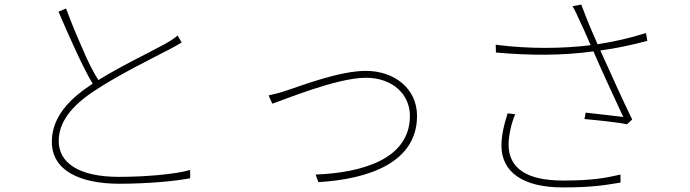

<svg xmlns="http://www.w3.org/2000/svg" viewBox="-20 -793 3010 837"><path d="M754 -638C739 -625 724 -616 704 -604C642 -569 514 -509 409 -444C386 -479 362 -527 337 -587C312 -643 289 -699 268 -756L235 -742C283 -631 339 -503 384 -428L375 -422C258 -345 206 -264 206 -175C206 -50 327 8 501 8C620 8 744 -3 809 -16V-52C743 -33 612 -22 498 -22C321 -22 236 -85 236 -178C236 -259 289 -330 393 -398C497 -467 646 -540 719 -578C742 -590 757 -599 772 -608Z M1167 -341C1209 -354 1446 -454 1575 -454C1691 -454 1767 -382 1767 -288C1767 -100 1560 -40 1356 -32L1368 1C1587 -12 1798 -84 1798 -288C1798 -407 1699 -484 1575 -484C1463 -484 1303 -423 1231 -399C1199 -388 1180 -384 1151 -377Z M2796 -649C2720 -625 2653 -611 2585 -600C2561 -655 2546 -688 2514 -773L2476 -766C2487 -747 2495 -730 2511 -694C2530 -655 2540 -629 2555 -596C2434 -581 2286 -579 2141 -598L2142 -564C2287 -551 2430 -550 2567 -569L2568 -567C2597 -498 2663 -357 2697 -283C2659 -288 2576 -297 2533 -302L2528 -274C2584 -269 2681 -259 2713 -251L2736 -272C2691 -363 2629 -504 2597 -573C2664 -582 2732 -596 2802 -615ZM2193 -299C2176 -247 2166 -201 2166 -158C2166 -45 2257 24 2433 24C2564 24 2616 14 2685 3V-32C2616 -16 2557 -6 2434 -6C2276 -6 2197 -59 2197 -164C2197 -195 2207 -252 2226 -295Z"/></svg>

Font: SSpoqa Han Sans Neo Thin
Style: Regular
Weight: 100
Designer: [Spoqa Han Sans Neo] Dong-huui Kim  Younghwa Kang  Yujin Lee  [Noto Sans] Ryoko NISHIZUKA  (kana & ideographs); Paul D. 
Foundry: Spoqa (http://www.spoqa-han-sans.com)
Version: Version 1.000